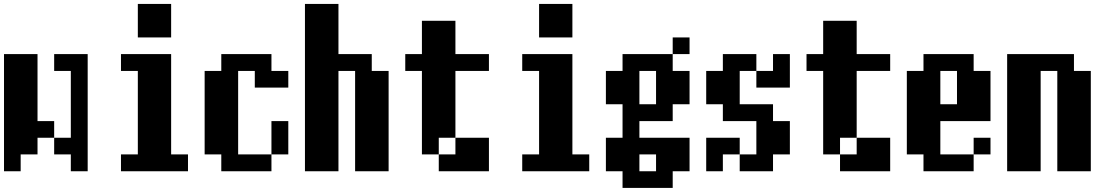

<svg xmlns="http://www.w3.org/2000/svg" viewBox="-20 -796 5540 957"><path d="M0 57.6V-526.4H167V-192.4H250V-109.4H333V-442.4H250V-526.4H417V57.6H333V-26.4H250V-109.4H167V-26.4H83V57.6Z M667 -609.4V-776.4H833V-609.4ZM583 -26.4H667V-442.4H583V-526.4H833V-26.4H917V57.6H583Z M1000 -26.4V-442.4H1083V-526.4H1333V-442.4H1417V-359.4H1250V-442.4H1167V-26.4H1333V-192.4H1417V-26.4H1333V57.6H1083V-26.4Z M1500 57.6V-776.4H1667V-526.4H1833V-442.4H1917V57.6H1750V-442.4H1667V57.6Z M2000 -442.4V-526.4H2083V-692.4H2250V-526.4H2417V-442.4H2250V-109.4H2167V-26.4H2083V-442.4ZM2167 -26.4H2250V-109.4H2417V57.6H2167Z M2667 -609.4V-776.4H2833V-609.4ZM2583 -26.4H2667V-442.4H2583V-526.4H2833V-26.4H2917V57.6H2583Z M3167 -276.4H3250V-442.4H3167ZM3167 -26.4V57.6H3250V-26.4ZM3000 57.6V-109.4H3083V-276.4H3000V-442.4H3083V-526.4H3333V-442.4H3417V-276.4H3333V-192.4H3167V-109.4H3417V57.6H3333V140.6H3083V57.6ZM3333 -526.4V-609.4H3417V-526.4Z M3500 -276.4V-442.4H3583V-526.4H3750V-442.4H3833V-526.4H3917V-359.4H3750V-442.4H3667V-276.4H3833V-192.4H3917V-26.4H3833V57.6H3667V-26.4H3750V-192.4H3583V-276.4ZM3500 57.6V-109.4H3667V-26.4H3583V57.6Z M4000 -442.4V-526.4H4083V-692.4H4250V-526.4H4417V-442.4H4250V-109.4H4167V-26.4H4083V-442.4ZM4167 -26.4H4250V-109.4H4417V57.6H4167Z M4667 -276.4H4750V-442.4H4667ZM4500 -26.4V-442.4H4583V-526.4H4833V-442.4H4917V-192.4H4667V-26.4H4833V57.6H4583V-26.4ZM4833 -26.4V-109.4H4917V-26.4Z M5000 57.6V-526.4H5333V-442.4H5417V57.6H5250V-442.4H5167V57.6Z"/></svg>

Font: KH Dot Dougenzaka 12
Style: Regular
Weight: 400
Designer: Original version for X68000 by Keitarou Hiraki (http://hp.vector.co.jp/authors/VA000874/) / TrueType conversion by Homem
Version: Version 1.00.20150527